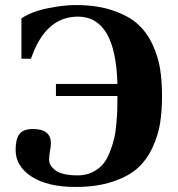

<svg xmlns="http://www.w3.org/2000/svg" viewBox="-20 -727 705 762"><path d="M42 -132Q42 -175 57 -195Q72 -215 111 -215Q182 -215 182 -158Q182 -146 178.5 -128.5Q175 -111 175 -93Q175 -69 201.5 -50Q228 -31 289 -31Q321 -31 346.5 -43.5Q372 -56 388 -74.5Q404 -93 415.5 -122.5Q427 -152 433 -177Q439 -202 442 -238Q445 -274 445.5 -294.5Q446 -315 446 -346H202V-394H446Q439 -661 289 -661Q160 -661 103 -494H65V-654Q105 -681 168.5 -694Q232 -707 280 -707Q364 -707 426.5 -686Q489 -665 526 -632Q563 -599 585.5 -550Q608 -501 615.5 -453Q623 -405 623 -346Q623 -287 615.5 -239Q608 -191 585.5 -142Q563 -93 526.5 -60Q490 -27 427 -6Q364 15 280 15Q169 15 105.5 -26Q42 -67 42 -132Z"/></svg>

Font: Heuristica
Style: Bold
Weight: 700
Version: Version 1.0.2